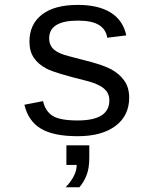

<svg xmlns="http://www.w3.org/2000/svg" viewBox="-20 -557 640 799"><path d="M517.6 -150.9Q517.6 -75.7 460.7 -33Q403.8 9.8 303.2 9.8Q202.6 9.8 150.1 -21.7Q97.7 -53.2 81.5 -121.1L159.2 -136.2Q168.5 -94.2 199 -75Q229.5 -55.7 303.2 -55.7Q435.1 -55.7 435.1 -139.2Q435.1 -170.4 411.1 -189.7Q387.2 -209 337.9 -221.2Q209 -252.9 174.3 -271Q139.6 -289.1 121.1 -316.2Q102.5 -343.3 102.5 -383.8Q102.5 -455.6 154.3 -496.1Q206.1 -536.6 304.2 -536.6Q390.1 -536.6 441.4 -504.2Q492.7 -471.7 505.4 -409.7L426.3 -399.9Q420.9 -435.1 391.6 -453.1Q362.3 -471.2 304.2 -471.2Q184.6 -471.2 184.6 -397.5Q184.6 -368.2 204.8 -350.6Q225.1 -333 270 -322.3L328.1 -307.1Q407.7 -287.6 442.6 -268.6Q477.5 -249.5 497.6 -220.9Q517.6 -192.4 517.6 -150.9ZM351.6 99.6Q351.6 142.1 340.8 170.7Q330.1 199.2 310.5 222.2H253.4Q299.3 173.3 299.3 129.4H256.3V47.9H351.6Z"/></svg>

Font: Cousine
Style: Regular
Weight: 400
Monospace: yes
Designer: Steve Matteson
Foundry: Ascender Corporation
Version: Version 1.20